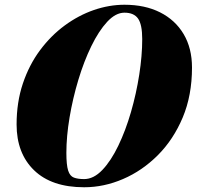

<svg xmlns="http://www.w3.org/2000/svg" viewBox="-20 -780 830 810"><path d="M335 10Q198 10 124 -61.5Q50 -133 50 -255Q50 -349 76.5 -427.8Q103 -506.5 148.8 -568Q194.5 -629.5 253 -672.5Q311.5 -715.5 376.2 -737.8Q441 -760 505 -760Q591.5 -760 655.5 -727.8Q719.5 -695.5 754.8 -636Q790 -576.5 790 -495Q790 -377.5 750.8 -284.2Q711.5 -191 645.8 -125.2Q580 -59.5 499.2 -24.8Q418.5 10 335 10ZM505 -726.5Q468 -726.5 432.2 -688Q396.5 -649.5 365.2 -585.2Q334 -521 310.5 -443Q287 -365 273.5 -284.8Q260 -204.5 260 -135Q260 -84 267.5 -60.5Q275 -37 291.8 -30.8Q308.5 -24.5 335 -24.5Q375 -24.5 411.8 -63Q448.5 -101.5 479.2 -165.5Q510 -229.5 532.5 -307.2Q555 -385 567.5 -465.2Q580 -545.5 580 -615Q580 -676.5 562.5 -701.5Q545 -726.5 505 -726.5Z"/></svg>

Font: Bodoni* 06pt Fatface
Style: Italic
Weight: 900
Italic angle: -13°
Version: Version 2.3